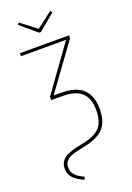

<svg xmlns="http://www.w3.org/2000/svg" viewBox="-194 -930 818 1194"><g transform="rotate(-20 215.5 -333.5)"><path d="M206 -760H194L86 -851L96 -863L200 -783L304 -863L315 -851ZM386 -186Q386 -101 345 -58Q304 -15 211 3Q159 13 131 23.5Q103 34 90 49.5Q77 65 77 90Q77 120 95 140Q113 160 154 179L146 196Q101 177 77.5 152Q54 127 54 90Q54 46 88.5 21.5Q123 -3 206 -18Q291 -33 327 -71Q363 -109 363 -185Q363 -266 321.5 -303Q280 -340 195 -340H121V-362L336 -661H38V-681H363V-662L145 -362H194Q293 -362 339.5 -317.5Q386 -273 386 -186Z"/></g></svg>

Font: Fira Sans Condensed Thin
Style: Regular
Weight: 250
Width: 3
Designer: Carrois Corporate & Edenspiekermann AG
Foundry: Carrois Corporate GbR & Edenspiekermann AG
Version: Version 4.203